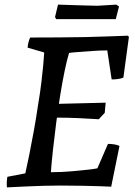

<svg xmlns="http://www.w3.org/2000/svg" viewBox="-20 -806 587 834"><path d="M10 8Q9 -3 9.5 -14.5Q10 -26 12 -38L90 -53Q98 -88 107.5 -135.5Q117 -183 127 -238Q137 -293 145 -348Q155 -407 160 -450.5Q165 -494 168 -525.5Q171 -557 172 -578L100 -599Q101 -613 104 -623.5Q107 -634 111 -643Q177 -643 237.5 -643.5Q298 -644 352.5 -645Q407 -646 453 -648Q499 -650 535 -651L540 -646L516 -469Q507 -465 494 -463Q481 -461 465 -461L446 -587Q415 -587 380.5 -584.5Q346 -582 319 -580Q292 -578 280 -576Q271 -547 261 -499Q251 -451 241.5 -392Q232 -333 224 -271.5Q216 -210 210 -154.5Q204 -99 201 -58Q224 -58 247 -59Q270 -60 292 -62Q314 -64 334 -66Q354 -68 371.5 -70Q389 -72 403 -75L449 -181Q462 -181 475.5 -179Q489 -177 499 -172L463 5Q450 4 418 3Q386 2 341 1Q296 0 241 0Q205 0 170 1Q135 2 104 3.5Q73 5 48.5 6Q24 7 10 8ZM409 -288Q364 -291 319 -293Q274 -295 224 -295L234 -355L439 -360L435 -316ZM224 -723 219 -732 232 -786Q257 -785 292 -784Q327 -783 358.5 -782Q390 -781 404 -781L485 -786L497 -778L483 -723Z"/></svg>

Font: Labrada Medium
Style: Italic
Weight: 500
Italic angle: -7°
Designer: Mercedes Jáuregui
Foundry: Omnibus-Type Team
Version: Version 1.000